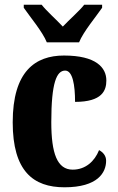

<svg xmlns="http://www.w3.org/2000/svg" viewBox="-20 -786 501 816"><path d="M179 -606H316C334 -651 388 -715 414 -753V-766H338C320 -742 272 -700 247 -673C222 -700 175 -742 157 -766H81V-753C107 -715 161 -651 179 -606ZM254 10C396 10 431 -53 431 -103C431 -124 418 -139 401 -148C382 -100 343 -65 289 -65C223 -65 198 -134 198 -267C198 -436 221 -486 257 -486C289 -486 299 -424 299 -353C415 -353 432 -402 432 -444C432 -499 388 -550 252 -550C130 -550 34 -483 34 -266C34 -59 121 10 254 10Z"/></svg>

Font: Noto Serif Hebrew ExtraCondensed Black
Style: Regular
Weight: 900
Width: 2
Designer: Monotype Design Team
Foundry: Monotype Imaging Inc.
Version: Version 2.004